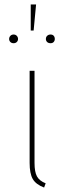

<svg xmlns="http://www.w3.org/2000/svg" viewBox="-20 -837 296 862"><path d="M135 -106Q135 -65 146 -45Q157 -25 185 -14L178 5Q141 -9 127 -33.5Q113 -58 113 -106V-519H135ZM142 -817 131 -700H118V-817ZM61 -662Q61 -654 55.5 -648.5Q50 -643 41 -643Q32 -643 26.5 -648.5Q21 -654 21 -662Q21 -670 26.5 -676Q32 -682 41 -682Q50 -682 55.5 -676Q61 -670 61 -662ZM226 -662Q226 -654 221 -648.5Q216 -643 207 -643Q197 -643 191.5 -648.5Q186 -654 186 -662Q186 -671 192 -676.5Q198 -682 207 -682Q216 -682 221 -676.5Q226 -671 226 -662Z"/></svg>

Font: Fira Sans Thin
Style: Regular
Weight: 100
Designer: bBox Type GmbH & Carrois Corporate GbR & Edenspiekermann AG
Foundry: bBox Type GmbH & Carrois Corporate GbR & Edenspiekermann AG
Version: Version 4.301